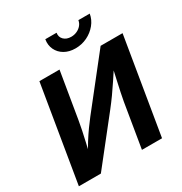

<svg xmlns="http://www.w3.org/2000/svg" viewBox="-212 -1104 1197 1261"><g transform="rotate(-30 386.0 -473.5)"><path d="M651 0H498.6L554 -334.4Q558.2 -359.2 566.4 -398.1Q574.6 -436.9 585.4 -485.4Q596.2 -534 608.2 -587.5H626.9Q587.6 -527.6 559.1 -484.5Q530.5 -441.3 505.4 -406.2Q480.2 -371 451.1 -333.9L187.1 0H20.3L140.9 -727.5H293.5L235.4 -378.3Q230.7 -348.1 221.8 -306Q212.9 -263.9 202.5 -218.6Q192.1 -173.4 182.2 -132.9H166.9Q194.1 -183.7 219.6 -224.5Q245.2 -265.2 269 -298.3Q292.9 -331.3 314.5 -359.2L605.2 -727.5H771.6ZM455 -795Q407.3 -795 372.6 -815.2Q337.9 -835.5 321.6 -869.9Q305.2 -904.3 312.1 -946.6H397.6Q392.5 -915.8 412.8 -895.5Q433.2 -875.1 468.7 -875.1Q492.2 -875.1 512.4 -884.4Q532.7 -893.7 546.3 -909.8Q559.9 -926 563 -946.6H649.1Q642.2 -904.3 614.1 -869.8Q586 -835.3 544.5 -815.1Q503 -795 455 -795Z"/></g></svg>

Font: Inter Variable
Style: Italic
Weight: 400
Italic angle: -9.39999°
Designer: Rasmus Andersson
Foundry: rsms
Version: Version 4.001;git-9221beed3